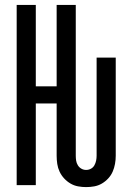

<svg xmlns="http://www.w3.org/2000/svg" viewBox="-20 -755 540 783"><path d="M331 8Q315 8 298.5 5Q282 2 267.5 -6.5Q253 -15 241.5 -27.5Q230 -40 223 -55Q216 -70 213.5 -86.5Q211 -103 211 -120V-333H126V0H48V-735H126V-403H211V-735H289V-120Q289 -110 290.5 -100Q292 -90 297.5 -81Q303 -72 312 -67Q321 -62 331 -62Q342 -62 351 -67Q360 -72 365 -81Q370 -90 372 -100Q374 -110 374 -120V-520H452V-120Q452 -103 449 -86.5Q446 -70 439.5 -55Q433 -40 421.5 -27.5Q410 -15 395.5 -6.5Q381 2 364.5 5Q348 8 331 8Z"/></svg>

Font: Iosevka MaddieWtf
Style: Regular
Weight: 400
Monospace: yes
Designer: Belleve Invis
Foundry: Belleve Invis
Version: Version 31.3.0; ttfautohint (v1.8.3)